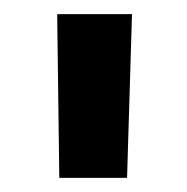

<svg xmlns="http://www.w3.org/2000/svg" viewBox="-20 -705 265 272"><path d="M64 -453 61 -685H167L160 -453Z"/></svg>

Font: Titillium Web[RUS by Daymarius]
Style: Regular
Weight: 600
Designer: Cyrillization by Daymarius
Foundry: Cyrillization by Daymarius
Version: Version 1.002 September 11, 2018